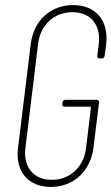

<svg xmlns="http://www.w3.org/2000/svg" viewBox="-20 -728 439 756"><path d="M180 8C269 8 336 -53 348 -146L370 -325C370 -331 367 -335 361 -335H237C231 -335 227 -331 226 -325L225 -318C225 -312 228 -308 234 -308H335C337 -308 338 -306 338 -304L319 -145C309 -70 256 -20 184 -20C112 -20 71 -70 80 -145L130 -555C139 -630 193 -680 265 -680C337 -680 378 -630 369 -555L363 -508C362 -502 366 -498 372 -498H381C387 -498 391 -502 392 -508L398 -553C409 -647 357 -708 268 -708C179 -708 112 -647 101 -554L51 -146C39 -53 91 8 180 8Z"/></svg>

Font: Barlow Condensed Thin
Style: Italic
Weight: 250
Width: 3
Italic angle: -7°
Designer: Jeremy Tribby
Foundry: Tribby Type
Version: Version 1.422;hotconv 1.0.109;makeotfexe 2.5.65596